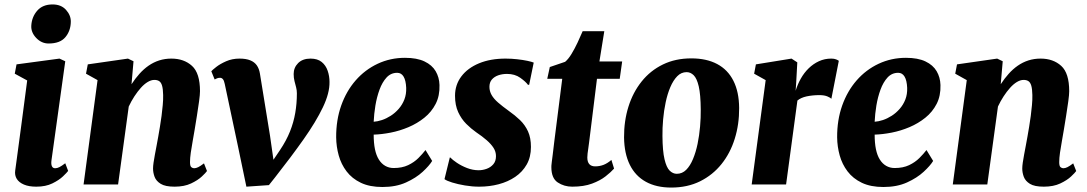

<svg xmlns="http://www.w3.org/2000/svg" viewBox="-20 -831 4896 865"><path d="M143.5 10Q110 10 87.8 0.5Q65.5 -9 55.5 -25.2Q45.5 -41.5 48.5 -62.5Q51.5 -85.5 55.8 -116.2Q60 -147 65 -184.8Q70 -222.5 76 -267Q82 -311.5 88.5 -362Q95 -412.5 102.5 -468.5L46.5 -499L54.5 -541L248 -567L274 -555L212 -109.5Q209.5 -91.5 213.8 -82.2Q218 -73 228.5 -73Q237.5 -73 247.5 -78Q257.5 -83 274 -95.5L287 -61Q281.5 -53.5 263.8 -36.5Q246 -19.5 216 -4.8Q186 10 143.5 10ZM199 -635Q167 -635 143 -660.2Q119 -685.5 121 -716Q123.5 -755.5 148 -783.2Q172.5 -811 217 -811Q255.5 -811 277.5 -786.5Q299.5 -762 299 -733Q298.5 -692.5 274.8 -663.8Q251 -635 199 -635Z M572.5 -451.5Q589 -477 608 -498.2Q627 -519.5 649.2 -535Q671.5 -550.5 697.2 -558.8Q723 -567 752 -567Q809 -567 845 -534.2Q881 -501.5 881 -420Q881 -405 876.8 -374Q872.5 -343 867 -308.5Q861.5 -274 857 -247Q853 -222 848 -195Q843 -168 839.5 -143.2Q836 -118.5 836 -100.5Q836 -82.5 842 -77.8Q848 -73 854.5 -73Q863 -73 872.8 -77.8Q882.5 -82.5 899 -95L912.5 -60.5Q907.5 -53 889.5 -36Q871.5 -19 840.8 -4.5Q810 10 766.5 10Q724.5 10 704 -2.8Q683.5 -15.5 676.5 -34.2Q669.5 -53 669.5 -71.5Q669.5 -82.5 671.8 -98.5Q674 -114.5 677.8 -134.2Q681.5 -154 685.5 -175Q689.5 -196 693 -216Q696.5 -236 700.5 -259.8Q704.5 -283.5 707.8 -308.5Q711 -333.5 713.2 -357.5Q715.5 -381.5 715 -403Q714.5 -430 710.2 -444.8Q706 -459.5 697.5 -465.2Q689 -471 675.5 -471Q661 -471 645.2 -461.5Q629.5 -452 614.5 -435.2Q599.5 -418.5 585.5 -397Q571.5 -375.5 560 -351L512 0H356.5L419.5 -470L367.5 -499L375.5 -541L556.5 -567L581.5 -555Z M992.5 -453Q989.5 -468 984.2 -474.2Q979 -480.5 971.5 -480.5Q963.5 -480.5 958 -478.2Q952.5 -476 947 -473L932 -510Q936.5 -515.5 954 -529.2Q971.5 -543 998.8 -555Q1026 -567 1059 -567Q1088.5 -567 1107.5 -559.2Q1126.5 -551.5 1137 -536.5Q1147.5 -521.5 1151 -499.5L1196.5 -219.5L1221 -48L1176 -58L1241.5 -155Q1270 -197.5 1286.5 -238.8Q1303 -280 1310.2 -322.5Q1317.5 -365 1317.5 -410.5Q1317.5 -424.5 1314 -437.8Q1310.5 -451 1306.8 -465.5Q1303 -480 1303 -497.5Q1303 -526.5 1323.2 -546.8Q1343.5 -567 1379 -567Q1410.5 -567 1429.2 -551.8Q1448 -536.5 1456.2 -512.2Q1464.5 -488 1464.5 -462Q1465.5 -412 1434.5 -347.2Q1403.5 -282.5 1347.8 -203.5Q1292 -124.5 1218.5 -31L1191.5 3L1090 10L1052 -172.5Z M1927 -106Q1914 -84.5 1884.2 -57Q1854.5 -29.5 1809.2 -9Q1764 11.5 1703 11.5Q1645.5 11.5 1605.8 -7.5Q1566 -26.5 1541.5 -58.8Q1517 -91 1506 -130.8Q1495 -170.5 1494.5 -212Q1494 -290 1517.2 -355.5Q1540.5 -421 1582.5 -469Q1624.5 -517 1681.5 -543.8Q1738.5 -570.5 1804.5 -570.5Q1858.5 -570.5 1892.5 -554.2Q1926.5 -538 1942.8 -510.2Q1959 -482.5 1960 -448Q1961.5 -399.5 1942.8 -363Q1924 -326.5 1892 -300.8Q1860 -275 1820.5 -258.2Q1781 -241.5 1740 -233.5Q1699 -225.5 1663.5 -224.5Q1663.5 -187 1669.2 -159Q1675 -131 1686.8 -112.2Q1698.5 -93.5 1715.5 -83.8Q1732.5 -74 1753.5 -74Q1791.5 -74 1818.8 -87Q1846 -100 1865 -119Q1884 -138 1897 -155ZM1769.5 -503Q1741 -503 1721.5 -481.8Q1702 -460.5 1689.8 -427Q1677.5 -393.5 1671.2 -355.2Q1665 -317 1663.5 -282.5Q1680.5 -283.5 1700.8 -290.2Q1721 -297 1740.5 -309.5Q1760 -322 1776.2 -340.5Q1792.5 -359 1801.8 -382.8Q1811 -406.5 1810 -435.5Q1808.5 -469 1798.2 -486Q1788 -503 1769.5 -503Z M2364 -449H2358.5Q2348.5 -463 2324 -480.5Q2299.5 -498 2264 -498Q2243 -498 2225 -491.8Q2207 -485.5 2196 -472.8Q2185 -460 2185 -440Q2185 -420 2194.8 -403Q2204.5 -386 2224 -369Q2243.5 -352 2272 -331.5Q2300.5 -311.5 2323 -289.8Q2345.5 -268 2358.8 -239Q2372 -210 2372 -169Q2372 -123.5 2353 -90Q2334 -56.5 2301.2 -34.2Q2268.5 -12 2226.8 -1Q2185 10 2139 10Q2107.5 10 2074.8 4.5Q2042 -1 2017 -8.8Q1992 -16.5 1982.5 -24L2006.5 -121.5H2008.5Q2018.5 -111 2038.5 -97.5Q2058.5 -84 2084.2 -74Q2110 -64 2136.5 -64Q2154.5 -64 2172.5 -70.5Q2190.5 -77 2202.5 -91Q2214.5 -105 2214.5 -127.5Q2214.5 -147.5 2203.5 -164.8Q2192.5 -182 2172.8 -199.2Q2153 -216.5 2125.5 -235Q2102.5 -251 2080.5 -273Q2058.5 -295 2044.2 -326Q2030 -357 2030 -399.5Q2030 -449 2058.5 -486.8Q2087 -524.5 2138.2 -545.8Q2189.5 -567 2257.5 -567Q2284.5 -567 2310.8 -564Q2337 -561 2356.8 -556.8Q2376.5 -552.5 2384.5 -549Z M2634 -189.5Q2632 -173.5 2630.2 -161.2Q2628.5 -149 2627.2 -139.5Q2626 -130 2626 -121.5Q2626 -101.5 2635 -91.5Q2644 -81.5 2661.5 -81.5Q2681 -81.5 2698.8 -88.2Q2716.5 -95 2734.5 -110.5L2746.5 -71.5Q2732.5 -55.5 2708.2 -36.5Q2684 -17.5 2647.2 -3.8Q2610.5 10 2558 10Q2521.5 10 2492.8 -9Q2464 -28 2464 -78Q2464 -80.5 2464.2 -85.5Q2464.5 -90.5 2466 -102Q2467.5 -113.5 2470.2 -135Q2473 -156.5 2477 -192L2513 -476H2445.5L2457 -529L2526 -552.5Q2540.5 -564.5 2554.8 -588Q2569 -611.5 2582 -639Q2595 -666.5 2605 -690.5H2702.5L2680.5 -554H2783L2772 -476H2669.5Z M3094.5 -568Q3163 -568 3211 -542.5Q3259 -517 3284.2 -467Q3309.5 -417 3310 -344.5Q3310.5 -271 3290.2 -206Q3270 -141 3230.5 -91.8Q3191 -42.5 3134 -14.2Q3077 14 3004 14Q2937 14 2889.8 -12Q2842.5 -38 2817.5 -88.5Q2792.5 -139 2791.5 -211.5Q2791 -285.5 2811.2 -350.2Q2831.5 -415 2870.8 -464Q2910 -513 2966.5 -540.5Q3023 -568 3094.5 -568ZM3073.5 -506Q3049 -506 3031 -487.5Q3013 -469 3000 -438.5Q2987 -408 2979 -370.2Q2971 -332.5 2967.5 -293Q2964 -253.5 2964.5 -218Q2965 -150.5 2973.8 -113.5Q2982.5 -76.5 2997 -62.2Q3011.5 -48 3029 -48Q3053.5 -48 3071.5 -66Q3089.5 -84 3102.2 -114.8Q3115 -145.5 3122.8 -183.2Q3130.5 -221 3134 -261Q3137.5 -301 3137 -337.5Q3136.5 -405.5 3128 -441.8Q3119.5 -478 3105.2 -492Q3091 -506 3073.5 -506Z M3366.5 0 3429.5 -470 3377.5 -499 3385.5 -541 3546 -567 3572 -550 3567 -458.5 3564.5 -422Q3573 -450.5 3587.8 -476.8Q3602.5 -503 3623.2 -523.2Q3644 -543.5 3669.5 -555.2Q3695 -567 3725 -567Q3738 -567 3746.8 -563.5Q3755.5 -560 3759 -557L3725.5 -386Q3722.5 -390 3708.5 -396.2Q3694.5 -402.5 3671 -402.5Q3656 -402.5 3641.5 -401Q3627 -399.5 3614 -396.8Q3601 -394 3590.5 -389.2Q3580 -384.5 3572.5 -378L3521.5 0Z M4184 -106Q4171 -84.5 4141.2 -57Q4111.5 -29.5 4066.2 -9Q4021 11.5 3960 11.5Q3902.5 11.5 3862.8 -7.5Q3823 -26.5 3798.5 -58.8Q3774 -91 3763 -130.8Q3752 -170.5 3751.5 -212Q3751 -290 3774.2 -355.5Q3797.5 -421 3839.5 -469Q3881.5 -517 3938.5 -543.8Q3995.5 -570.5 4061.5 -570.5Q4115.5 -570.5 4149.5 -554.2Q4183.5 -538 4199.8 -510.2Q4216 -482.5 4217 -448Q4218.5 -399.5 4199.8 -363Q4181 -326.5 4149 -300.8Q4117 -275 4077.5 -258.2Q4038 -241.5 3997 -233.5Q3956 -225.5 3920.5 -224.5Q3920.5 -187 3926.2 -159Q3932 -131 3943.8 -112.2Q3955.5 -93.5 3972.5 -83.8Q3989.5 -74 4010.5 -74Q4048.5 -74 4075.8 -87Q4103 -100 4122 -119Q4141 -138 4154 -155ZM4026.5 -503Q3998 -503 3978.5 -481.8Q3959 -460.5 3946.8 -427Q3934.5 -393.5 3928.2 -355.2Q3922 -317 3920.5 -282.5Q3937.5 -283.5 3957.8 -290.2Q3978 -297 3997.5 -309.5Q4017 -322 4033.2 -340.5Q4049.5 -359 4058.8 -382.8Q4068 -406.5 4067 -435.5Q4065.5 -469 4055.2 -486Q4045 -503 4026.5 -503Z M4488.5 -451.5Q4505 -477 4524 -498.2Q4543 -519.5 4565.2 -535Q4587.5 -550.5 4613.2 -558.8Q4639 -567 4668 -567Q4725 -567 4761 -534.2Q4797 -501.5 4797 -420Q4797 -405 4792.8 -374Q4788.5 -343 4783 -308.5Q4777.5 -274 4773 -247Q4769 -222 4764 -195Q4759 -168 4755.5 -143.2Q4752 -118.5 4752 -100.5Q4752 -82.5 4758 -77.8Q4764 -73 4770.5 -73Q4779 -73 4788.8 -77.8Q4798.5 -82.5 4815 -95L4828.5 -60.5Q4823.5 -53 4805.5 -36Q4787.5 -19 4756.8 -4.5Q4726 10 4682.5 10Q4640.5 10 4620 -2.8Q4599.5 -15.5 4592.5 -34.2Q4585.5 -53 4585.5 -71.5Q4585.5 -82.5 4587.8 -98.5Q4590 -114.5 4593.8 -134.2Q4597.5 -154 4601.5 -175Q4605.5 -196 4609 -216Q4612.5 -236 4616.5 -259.8Q4620.5 -283.5 4623.8 -308.5Q4627 -333.5 4629.2 -357.5Q4631.5 -381.5 4631 -403Q4630.5 -430 4626.2 -444.8Q4622 -459.5 4613.5 -465.2Q4605 -471 4591.5 -471Q4577 -471 4561.2 -461.5Q4545.5 -452 4530.5 -435.2Q4515.5 -418.5 4501.5 -397Q4487.5 -375.5 4476 -351L4428 0H4272.5L4335.5 -470L4283.5 -499L4291.5 -541L4472.5 -567L4497.5 -555Z"/></svg>

Font: Merriweather 20pt Black
Style: Italic
Weight: 900
Italic angle: -7.8°
Version: Version 2.101